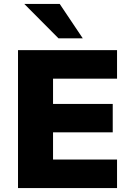

<svg xmlns="http://www.w3.org/2000/svg" viewBox="-20 -961 678 981"><path d="M72 0V-705H578V-559H251V-430H556V-285H251V-146H578V0ZM279 -765 104 -941H285L403 -765Z"/></svg>

Font: Nunito Sans 10pt Black
Style: Regular
Weight: 900
Designer: Vernon Adams
Foundry: Vernon Adams
Version: Version 3.101;gftools[0.9.27]